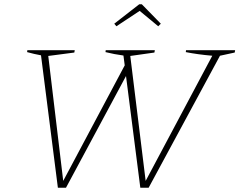

<svg xmlns="http://www.w3.org/2000/svg" viewBox="-20 -879 1121 899"><path d="M251 0 172 -620Q139 -626 107 -635L108 -644H330L328 -633L206 -617L276 -32L564 -573L558 -619Q514 -625 474 -635L475 -644H705L703 -633L590 -617L662 -32L974 -618Q905 -624 850 -635L851 -644H1081L1079 -633L1010 -618L676 0H637L570 -523L289 0ZM644 -859 733 -768 721 -756 634 -828 525 -756 515 -768 632 -859Z"/></svg>

Font: Piazzolla SC Thin
Style: Italic
Weight: 100
Italic angle: -11.3°
Designer: Juan Pablo del Peral
Foundry: Huerta Tipografica
Version: Version 1.330